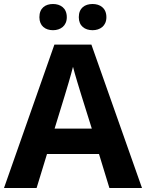

<svg xmlns="http://www.w3.org/2000/svg" viewBox="-20 -940 730 960"><path d="M177 -854C177 -810 207 -789 245 -789C282 -789 314 -810 314 -854C314 -900 282 -920 245 -920C207 -920 177 -900 177 -854ZM374 -854C374 -810 404 -789 443 -789C480 -789 512 -810 512 -854C512 -900 480 -920 443 -920C404 -920 374 -900 374 -854ZM527 0H690L437 -717H252L0 0H163L215 -170H475ZM387 -463 439 -297H253L304 -463C311 -485 335 -566 345 -606C355 -566 377 -496 387 -463Z"/></svg>

Font: Noto Sans Bassa Vah
Style: Bold
Weight: 700
Designer: Monotype Design Team
Foundry: Monotype Imaging Inc.
Version: Version 2.002